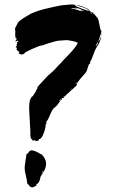

<svg xmlns="http://www.w3.org/2000/svg" viewBox="-20 -727 493 834"><path d="M161 -56.2Q178.1 -39 180 -21Q181.9 -2.9 170.5 17.1Q168.6 20 164.3 26.7Q160 33.3 157.1 39Q154.3 43.8 154.3 49.5Q154.3 51.4 151.9 57.6Q149.5 63.8 145.7 68.1Q141.9 72.4 140 73.3Q140 71.4 138.1 70.5Q138.1 73.3 137.1 76.2Q140 76.2 141 74.3Q141 77.1 133.8 81.4Q126.7 85.7 121.9 86.7Q112.4 87.6 106.7 79Q101 70.5 98.1 69.5Q98.1 59 91.9 33.8Q85.7 8.6 87.6 -5.7Q88.6 -15.2 91.4 -32.9Q94.3 -50.5 95.2 -58.1Q100 -58.1 105.7 -67.1Q111.4 -76.2 122.9 -73.3Q130.5 -71.4 136.2 -69Q141.9 -66.7 148.6 -62.4Q155.2 -58.1 161 -56.2ZM166.7 20Q167.6 19 167.6 17.1H165.7Q161 20 161.9 22.9ZM170.5 17.1ZM422.9 -581Q423.8 -579 421.9 -573.3H421Q421 -578.1 422.9 -581ZM407.6 -546.7Q410.5 -548.6 411.9 -551.9Q413.3 -555.2 415.2 -559.5Q417.1 -563.8 419 -566.7H420Q414.3 -543.8 404.8 -529.5Q395.2 -517.1 386.2 -491.4Q377.1 -465.7 369.5 -453.3Q371.4 -453.3 372.4 -452.4Q372.4 -448.6 367.6 -449.5Q364.8 -445.7 361 -431.9Q357.1 -418.1 353.3 -412.9Q349.5 -407.6 341 -398.6Q332.4 -389.5 326.2 -381.4Q320 -373.3 315.2 -366.7L314.3 -364.8Q314.3 -363.8 314.3 -362.9Q313.3 -360 314.3 -359Q311.4 -353.3 287.6 -332.9Q263.8 -312.4 261.9 -307.6Q261 -306.7 259 -308.6L261 -310.5L255.2 -305.7Q255.2 -305.7 258.1 -304.8Q257.1 -298.1 250.5 -301.9Q245.7 -299 248.6 -297.1Q248.6 -297.1 249.5 -296.2Q241.9 -290.5 233.3 -277.1Q224.8 -263.8 214.3 -258.1Q207.6 -250.5 202.4 -239.5Q197.1 -228.6 192.4 -216.7Q187.6 -204.8 181 -198.1Q181 -198.1 181.9 -197.1Q180 -194.3 181 -192.4Q181.9 -190.5 181.9 -187.6Q180 -187.6 178.1 -187.6Q180 -177.1 170.5 -150Q161 -122.9 149.5 -122.9Q148.6 -121.9 148.6 -121Q148.6 -120 148.6 -119Q146.7 -116.2 143.3 -115.2Q140 -114.3 137.6 -114.8Q135.2 -115.2 131.9 -116.7Q128.6 -118.1 128.1 -118.1Q127.6 -118.1 125.2 -116.7Q122.9 -115.2 121.9 -116.2Q121.9 -116.2 121 -119Q118.1 -123.8 116.2 -123.8Q114.3 -124.8 113.8 -126.7Q113.3 -128.6 113.3 -131.4Q113.3 -134.3 111.4 -136.2Q112.4 -141 111.9 -155.2Q111.4 -169.5 110 -191.4Q108.6 -213.3 108.6 -217.1Q108.6 -221 107.1 -244.3Q105.7 -267.6 108.1 -282.4Q110.5 -297.1 118.1 -306.7Q121.9 -306.7 133.3 -326.2Q144.8 -345.7 142.9 -349.5Q149.5 -356.2 160.5 -368.6Q171.4 -381 181 -391Q190.5 -401 201 -409.5Q210.5 -417.1 224.3 -432.4Q238.1 -447.6 243.8 -452.4Q249.5 -460 280 -491.4Q310.5 -522.9 318.1 -541Q308.6 -545.7 298.1 -548.1Q287.6 -550.5 278.6 -551.9Q269.5 -553.3 257.1 -551.9Q244.8 -550.5 237.6 -550.5Q230.5 -550.5 217.1 -546.7Q203.8 -542.9 198.6 -541.4Q193.3 -540 179 -535.2Q165.7 -529.5 161.9 -529.5Q153.3 -529.5 120.5 -514.8Q87.6 -500 86.7 -496.2Q84.8 -491.4 73.3 -490.5Q68.6 -490.5 62.9 -494.3Q59 -496.2 61.9 -498.1L64.8 -500Q63.8 -501.9 59 -505.2Q54.3 -508.6 52.9 -510Q51.4 -511.4 53.3 -518.1Q53.3 -520 51 -520.5Q48.6 -521 48.6 -521.9Q47.6 -521.9 51 -525.7Q54.3 -529.5 52.4 -531.4Q51.4 -533.3 52.4 -534.3Q54.3 -536.2 54.3 -538.1L53.3 -543.8L57.1 -544.8Q61 -547.6 57.1 -550.5Q56.2 -550.5 54.8 -550Q53.3 -549.5 51.4 -548.1Q49.5 -546.7 46.7 -546.7Q45.7 -547.6 49.5 -552.4Q52.4 -557.1 52.4 -558.1Q52.4 -560 51.4 -561Q50.5 -561.9 48.6 -561Q44.8 -566.7 46.7 -591.4Q45.7 -595.2 45.2 -598.6Q44.8 -601.9 46.2 -605.2Q47.6 -608.6 48.6 -610.5Q49.5 -612.4 51.9 -616.7Q54.3 -621 55.2 -622.9Q57.1 -630.5 68.6 -639Q80 -647.6 95.7 -656.7Q111.4 -665.7 114.3 -667.6Q148.6 -682.9 188.6 -691.4Q197.1 -693.3 218.1 -698.1Q239 -702.9 246.7 -703.8Q254.3 -704.8 276.7 -706.7Q299 -708.6 309.5 -704.8Q309.5 -703.8 305.7 -702.9H304.8Q307.6 -700 335.7 -689.5Q363.8 -679 365.7 -680Q367.6 -681 364.8 -682.9Q357.1 -689.5 343.3 -694.3Q329.5 -699 321 -701Q321 -701 311.4 -703.8Q312.4 -704.8 321.4 -703.3Q330.5 -701.9 342.4 -697.1Q354.3 -692.4 362.9 -687.6Q364.8 -685.7 367.1 -682.9Q369.5 -680 371.4 -678.1Q373.3 -676.2 377.1 -674.3Q381 -672.4 384.8 -671.4Q385.7 -670.5 385.7 -668.6V-665.7Q386.7 -665.7 387.1 -666.7Q387.6 -667.6 388.6 -666.7Q390.5 -663.8 396.7 -657.1Q402.9 -650.5 404.8 -647.6Q407.6 -642.9 411.9 -619.5Q416.2 -596.2 419 -594.3Q421.9 -593.3 420 -586.2Q418.1 -579 415.2 -571.4Q412.4 -563.8 410 -556.2Q407.6 -548.6 407.6 -546.7ZM241.9 -290.5Q242.9 -291.4 243.8 -292.9Q244.8 -294.3 245.7 -295.2Q242.9 -296.2 240.5 -293.8Q238.1 -291.4 238.1 -289.5Q239 -287.6 241.9 -290.5ZM288.6 -339Q291.4 -341 289.5 -342.9Q288.6 -341.9 287.6 -340L286.7 -339ZM295.2 -349.5V-347.6L294.3 -348.6Q294.3 -352.4 297.1 -350.5Q296.2 -350.5 295.2 -349.5ZM282.9 -687.6Q282.9 -688.6 278.1 -687.6H273.3L268.6 -689.5Q269.5 -689.5 270 -689.5Q270.5 -689.5 274.8 -690Q279 -690.5 283.8 -689.5ZM310.5 -362.9Q314.3 -367.6 312.4 -368.6Q307.6 -363.8 308.6 -362.9Q309.5 -361.9 310.5 -362.9ZM324.8 -686.7 327.6 -684.8Q330.5 -683.8 336.2 -681.4Q341.9 -679 345.7 -678.1Q345.7 -680 333.3 -685.7Q325.7 -689.5 320 -690.5Q309.5 -694.3 306.7 -693.3L310.5 -691.4L320 -685.7Q301 -695.2 286.7 -689.5Q287.6 -689.5 291.9 -689Q296.2 -688.6 301.4 -688.1Q306.7 -687.6 306.7 -686.7V-685.7Q314.3 -685.7 336.2 -677.1Q336.2 -678.1 335.2 -679Q334.3 -680 332.4 -681Q324.8 -685.7 324.8 -686.7ZM376.2 -668.6Q377.1 -668.6 378.1 -667.6Q379 -669.5 376.7 -671.4Q374.3 -673.3 372.4 -673.3Q372.4 -671.4 376.2 -668.6ZM401 -531.4Q401.9 -534.3 406.7 -541.9L404.8 -543.8L403.8 -542.9Q403.8 -541.9 401 -537.6Q398.1 -533.3 396.7 -530.5Q395.2 -527.6 396.2 -526.7Z"/></svg>

Font: KAZYinfo
Style: Bold
Weight: 700
Designer: emmanuel didier
Foundry: emmanuel didier
Version: Version 001.000